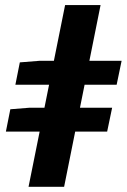

<svg xmlns="http://www.w3.org/2000/svg" viewBox="-20 -720 489 740"><path d="M2.7 -212.8 19.8 -298.9 94.7 -304.9H412.2L393 -212.8ZM39.3 -393.5 56.4 -479.6 131.8 -485.6H448.7L429.6 -393.5ZM90 0 230.9 -700.4H367.6L227.1 0Z"/></svg>

Font: Source Sans 3
Style: Italic
Weight: 200
Italic angle: -11°
Designer: Paul D. Hunt
Foundry: Adobe
Version: Version 3.046;hotconv 1.0.118;makeotfexe 2.5.65603